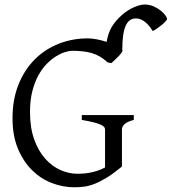

<svg xmlns="http://www.w3.org/2000/svg" viewBox="-20 -796 743 831"><path d="M508.8 -580.1Q512.2 -577.6 507.8 -570.6Q503.4 -563.5 495.4 -554.7Q487.3 -545.9 477.8 -537.4Q468.3 -528.8 461.9 -522.9L445.8 -525.9Q429.7 -541 412.6 -551Q395.5 -561 376.7 -566.4Q357.9 -571.8 336.9 -574Q315.9 -576.2 292 -576.2Q279.8 -576.2 261.5 -570.6Q243.2 -564.9 222.9 -552.5Q202.6 -540 182.6 -519.8Q162.6 -499.5 146.2 -470Q129.9 -440.4 119.9 -401.1Q109.9 -361.8 109.9 -311Q109.9 -243.2 127.9 -192.9Q146 -142.6 175.3 -109.6Q204.6 -76.7 241.2 -60.3Q277.8 -43.9 314.9 -43.9Q350.6 -43.9 380.6 -51Q410.6 -58.1 434.6 -71.3V-236.8Q434.6 -242.2 429.9 -247.3Q425.3 -252.4 413.8 -257.3Q402.3 -262.2 383.1 -267.1Q363.8 -272 334 -276.9V-297.9H559.1V-276.9Q531.2 -270 519.5 -259Q507.8 -248 507.8 -236.8V-78.1L507.3 -77.6Q506.3 -76.7 505.9 -76.7L507.8 -75.2Q471.7 -45.4 443.1 -27.8Q414.6 -10.3 390.6 -0.7Q366.7 8.8 345.2 11.7Q323.7 14.6 301.8 14.6Q252.4 14.6 204.6 -3.7Q156.7 -22 118.9 -59.3Q81.1 -96.7 57.6 -152.6Q34.2 -208.5 34.2 -284.2Q34.2 -365.2 59.8 -429.4Q85.4 -493.7 129.9 -538.3Q174.3 -583 233.6 -606.4Q293 -629.9 359.9 -629.9Q377 -629.9 398.2 -626Q419.4 -622.1 441.4 -614.7Q444.8 -633.8 450.2 -649.9Q455.6 -666 463.9 -679.9Q472.2 -693.8 483.2 -706.5Q494.1 -719.2 508.3 -731.4Q533.2 -753.4 560.3 -764.9Q587.4 -776.4 606.4 -776.4Q627.4 -776.4 645.3 -768.3Q663.1 -760.3 676 -749.8Q689 -739.3 696 -729Q703.1 -718.8 703.1 -714.4Q703.1 -710.4 696 -702.9Q689 -695.3 679.2 -687.3Q669.4 -679.2 658.9 -672.1Q648.4 -665 641.1 -661.6Q630.9 -678.2 620.8 -689Q610.8 -699.7 601.3 -705.8Q591.8 -711.9 583.5 -714.1Q575.2 -716.3 568.4 -716.3Q537.6 -716.3 523.4 -683.3Q509.3 -650.4 509.3 -580.6L508.3 -580.1Z"/></svg>

Font: Noto Serif Devanagari
Style: Bold
Weight: 700
Designer: Monotype Design Team
Foundry: Monotype Imaging Inc.
Version: Version 1.01